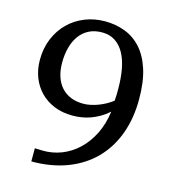

<svg xmlns="http://www.w3.org/2000/svg" viewBox="-106 -772 775 874"><g transform="rotate(15 281.5 -335.5)"><path d="M418.9 -403.8Q418.9 -455.1 411.1 -497.6Q403.3 -540 386.5 -570.6Q369.6 -601.1 343.8 -617.9Q317.9 -634.8 282.2 -634.8Q246.1 -634.8 219.5 -620.8Q192.9 -606.9 175.5 -582.5Q158.2 -558.1 149.7 -525.4Q141.1 -492.7 141.1 -455.1Q141.1 -418.5 150.6 -389.4Q160.2 -360.4 178.5 -340.1Q196.8 -319.8 222.9 -309.3Q249 -298.8 282.2 -298.8Q298.3 -298.8 315.9 -302.5Q333.5 -306.2 351.1 -312.7Q368.7 -319.3 385.5 -328.6Q402.3 -337.9 417 -349.1Q418.5 -364.7 418.7 -378.7Q418.9 -392.6 418.9 -403.8ZM522.9 -383.8Q522.9 -294.4 496.1 -220.7Q469.2 -147 417.7 -94.2Q366.2 -41.5 291.7 -12.7Q217.3 16.1 122.1 16.1V-45.9L155.8 -44.9Q203.6 -43.5 247.1 -60.3Q290.5 -77.1 325.2 -109.9Q359.9 -142.6 383.5 -189.9Q407.2 -237.3 415 -296.9Q394.5 -278.8 373.5 -266.8Q352.5 -254.9 331.8 -247.6Q311 -240.2 290 -237.1Q269 -233.9 248 -233.9Q200.7 -233.9 162.4 -249.5Q124 -265.1 96.9 -292.7Q69.8 -320.3 54.9 -358.2Q40 -396 40 -440.9Q40 -495.6 58.8 -541Q77.6 -586.4 110.4 -618.9Q143.1 -651.4 187.3 -669.2Q231.4 -687 282.2 -687Q332.5 -687 376.5 -670.4Q420.4 -653.8 453.1 -617.7Q485.8 -581.5 504.4 -523.7Q522.9 -465.8 522.9 -383.8Z"/></g></svg>

Font: BabelStone Ogham Pictish
Style: Regular
Weight: 400
Designer: Andrew West
Foundry: BabelStone
Version: Version 1.02 March 14, 2022